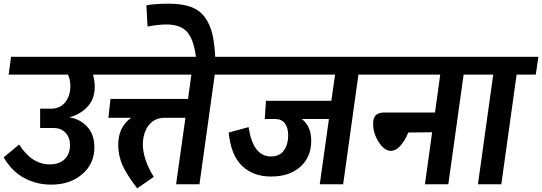

<svg xmlns="http://www.w3.org/2000/svg" viewBox="-21 -1000 2942 1042"><path d="M641.1 -691.9 627.9 -595.2H483.9Q493.2 -559.1 493.2 -528.8Q493.2 -465.8 456.3 -423.6Q419.4 -381.3 355 -362.8Q413.1 -355 452.1 -312.3Q491.2 -269.5 491.2 -201.2Q491.2 -111.3 425.3 -54.7Q359.4 2 256.8 2Q176.8 2 109.9 -34.2Q43 -70.3 -1 -146L83 -215.8Q150.9 -107.9 249 -107.9Q300.3 -107.9 329.6 -135.7Q358.9 -163.6 358.9 -212.9Q358.9 -252.9 335.2 -279.1Q311.5 -305.2 270 -305.2H196.8V-410.2H255.9Q304.7 -410.2 332.8 -444.8Q360.8 -479.5 360.8 -533.2Q360.8 -567.9 348.1 -595.2H25.9L39.1 -691.9Z M1262.7 -691.9 1248.5 -595.2H1144.5L1061.5 0H934.6L985.4 -360.8H874.5Q816.9 -360.8 785.6 -319.6Q754.4 -278.3 754.4 -215.8Q754.4 -136.7 813.5 -40L723.6 22Q701.2 -7.3 686.3 -29.1Q671.4 -50.8 654.5 -81.8Q637.7 -112.8 629.2 -146Q620.6 -179.2 620.6 -213.9Q620.6 -311.5 691.4 -360.8H567.4L578.6 -462.9H999.5L1017.6 -595.2H580.6L594.7 -691.9Z M1044.4 -673.8Q1033.2 -780.3 997.1 -823.7Q960.9 -867.2 881.8 -867.2Q839.4 -867.2 779.8 -856L773.4 -971.2Q821.8 -980 894.5 -980Q966.3 -980 1013.9 -962.9Q1061.5 -945.8 1090.1 -907.2Q1118.7 -868.7 1131.3 -815.7Q1144 -762.7 1147.5 -682.1Z M2042 -691.9 2028.3 -595.2H1924.3L1841.3 0H1714.4L1764.2 -354H1617.2Q1668 -314.9 1668 -234.9Q1668 -148.4 1609.1 -95.2Q1550.3 -42 1450.2 -42Q1352.1 -42 1292 -100.3Q1231.9 -158.7 1220.2 -280.8L1328.1 -310.1Q1352.1 -150.9 1449.2 -150.9Q1497.1 -150.9 1520 -183.8Q1543 -216.8 1543 -264.2Q1543 -305.2 1526.1 -328.9Q1509.3 -352.5 1477.1 -354H1416L1422.4 -453.1H1777.3L1797.4 -595.2H1205.1L1219.2 -691.9Z M2612.8 -691.9 2599.1 -595.2H2495.1L2412.1 0H2285.2L2324.2 -282.2L2194.8 -280.8Q2176.3 -235.4 2151.4 -208.3Q2126.5 -181.2 2100.1 -181.2Q2065.4 -181.2 2034.7 -228.5Q2003.9 -275.9 2003.9 -328.1Q2003.9 -359.9 2018.3 -374.5Q2032.7 -389.2 2063 -389.2H2339.8L2368.2 -595.2H1978L1992.2 -691.9Z M2900.9 -691.9 2886.7 -595.2H2782.7L2699.7 0H2572.8L2655.8 -595.2H2554.7L2568.8 -691.9Z"/></svg>

Font: FiraGO SemiBold
Style: Italic
Weight: 600
Italic angle: -8°
Designer: bBox Type GmbH
Foundry: bBox Type GmbH
Version: Version 1.001;PS 001.001;hotconv 1.0.88;makeotf.lib2.5.64775